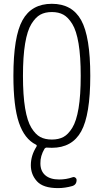

<svg xmlns="http://www.w3.org/2000/svg" viewBox="-20 -760 540 1000"><path d="M310.1 -683.6Q285.2 -697.3 250 -697.3Q214.8 -697.3 189.9 -683.6Q165 -669.9 143.6 -635.3Q122.1 -600.6 110.8 -533.2Q99.6 -465.8 99.6 -364.7Q99.6 -263.7 110.8 -196.3Q122.1 -128.9 143.6 -94.2Q165 -59.6 189.9 -46.4Q214.8 -33.2 250 -33.2Q285.2 -33.2 310.1 -46.4Q335 -59.6 356.4 -94.2Q377.9 -128.9 389.2 -196.3Q400.4 -263.7 400.4 -364.7Q400.4 -465.8 389.2 -533.2Q377.9 -600.6 356.4 -635.3Q335 -669.9 310.1 -683.6ZM167 -6.8Q107.4 -36.1 78.6 -121.1Q49.8 -206.1 49.8 -365.2Q49.8 -569.3 97.2 -654.8Q144.5 -740.2 250 -740.2Q355.5 -740.2 402.8 -654.8Q450.2 -569.3 450.2 -365.2Q450.2 -161.1 402.8 -75.7Q355.5 9.8 250 9.8Q233.4 9.8 224.6 8.8Q217.8 7.8 211.9 14.6Q189.5 52.7 190.4 90.8Q190.4 130.9 215.8 152.8Q241.2 174.8 288.1 174.8Q325.2 174.8 358.4 163.1Q365.2 160.2 372.1 165Q378.9 169.9 378.9 177.7Q378.9 202.1 356.4 209Q318.4 219.7 282.2 219.7Q205.1 219.7 172.9 184.6Q140.6 149.4 140.6 100.6Q140.6 49.8 169.9 3.9Q173.8 -3.9 167 -6.8Z"/></svg>

Font: Rounded Mgen+ 1mn light
Style: Regular
Weight: 200
Designer: [Source Han Sans]
Ryoko NISHIZUKA  (kana & ideographs); Paul D. Hunt (Latin, Greek & Cyrillic); Wenlong ZHANG  (bopomofo
Version: Version 1.059.20150602